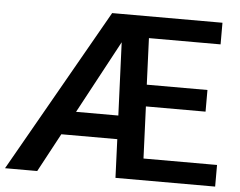

<svg xmlns="http://www.w3.org/2000/svg" viewBox="-53 -772 1040 833"><g transform="rotate(5 467.0 -355.5)"><path d="M913.1 -94.2V0H479L472.2 -168H228.5L138.2 0H-2L402.3 -710.9H882.8V-616.7H570.8L579.1 -414.6H843.3V-320.3H583.5L592.8 -94.2ZM283.7 -270.5H467.8L454.6 -588.4Z"/></g></svg>

Font: Vazirmatn RD Medium
Style: Regular
Weight: 500
Designer: Saber Rastikerdar
Foundry: Saber Rastikerdar
Version: Version 33.003